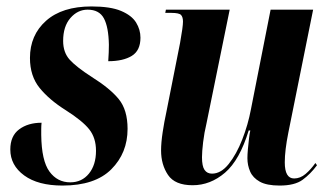

<svg xmlns="http://www.w3.org/2000/svg" viewBox="-20 -566 1025 596"><path d="M174 10Q98 10 55 -21.5Q12 -53 12 -102Q12 -144 39.5 -164.5Q67 -185 109 -185Q108 -175 108 -165.5Q108 -156 108 -147Q109 -67 133.5 -33.5Q158 0 198 0Q234 0 256 -27Q278 -54 278 -98Q278 -138 257 -164.5Q236 -191 184 -224Q133 -256 103 -293Q73 -330 73 -386Q73 -457 123 -501.5Q173 -546 264 -546Q323 -546 356 -532Q389 -518 402.5 -496Q416 -474 416 -449Q416 -409 389 -392.5Q362 -376 316 -376Q317 -390 317.5 -403Q318 -416 318 -427Q317 -482 302.5 -509Q288 -536 252 -536Q221 -536 198.5 -510Q176 -484 176 -439Q176 -403 196.5 -380.5Q217 -358 265 -327Q321 -292 348.5 -258.5Q376 -225 376 -166Q376 -91 325.5 -40.5Q275 10 174 10Z M848 10Q808 10 786.5 -2Q765 -14 756.5 -33.5Q748 -53 748 -75Q748 -86 749.5 -103Q751 -120 753 -136.5Q755 -153 757 -161H752Q724 -69 678.5 -30Q633 9 578 9Q523 9 501.5 -23Q480 -55 480 -99Q480 -123 485 -156Q490 -189 496 -216L539 -433Q548 -483 548 -499Q548 -513 542 -519.5Q536 -526 512 -526H493L495 -536H693L621 -183Q614 -154 610.5 -124.5Q607 -95 607 -78Q607 -50 615 -38.5Q623 -27 638 -27Q666 -27 690 -57Q714 -87 732 -133Q750 -179 759 -227L820 -536H952L875 -154Q864 -99 864 -62Q864 -12 893 -12Q912 -12 928.5 -26Q945 -40 959 -60L964 -53Q944 -26 919.5 -8Q895 10 848 10Z"/></svg>

Font: Noto Serif Display ExtraCondensed
Style: Bold Italic
Weight: 700
Width: 2
Italic angle: -12°
Designer: Monotype Design Team
Foundry: Monotype Imaging Inc.
Version: Version 2.009